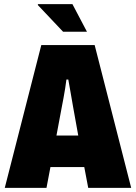

<svg xmlns="http://www.w3.org/2000/svg" viewBox="-20 -905 655 925"><path d="M3 0 179 -688H436L612 0H405L386 -100H223L204 0ZM252 -252H357L332 -391Q330 -401 327.5 -417Q325 -433 321.5 -451.5Q318 -470 315 -488.5Q312 -507 309 -522H300Q298 -503 294 -479.5Q290 -456 286 -433Q282 -410 278 -391ZM399 -752H284L162 -881L163 -885H329Z"/></svg>

Font: Archivo Condensed Black
Style: Regular
Weight: 900
Width: 3
Designer: Hector Gatti
Foundry: Omnibus-Type
Version: Version 2.001